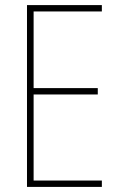

<svg xmlns="http://www.w3.org/2000/svg" viewBox="-20 -734 472 754"><path d="M380 0V-25H112V-363H364V-388H112V-689H380V-714H86V0Z"/></svg>

Font: Noto Sans Gujarati Condensed Thin
Style: Regular
Weight: 100
Width: 3
Designer: Jelle Bosma - Monotype Design Team, Universal Thirst
Foundry: Monotype Imaging Inc.
Version: Version 2.106